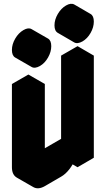

<svg xmlns="http://www.w3.org/2000/svg" viewBox="-20 -944 560 1015"><path d="M130 -450 217 -500V-60L390 -160V-600L476 -650V-110L390 -60V-160Q390 -134 378 -104Q366 -74 346 -48.5Q326 -23 303 -10L217 40Q182 60 156 45Q130 30 130 -10ZM191 -595Q164 -580 147 -590Q130 -600 130 -630Q130 -660 147 -690Q164 -720 191 -735Q217 -750 234 -740Q251 -730 251 -700Q251 -670 234 -640Q217 -610 191 -595ZM416 -725Q389 -710 372 -720Q355 -730 355 -760Q355 -790 372 -820Q389 -850 416 -865Q442 -880 459 -870Q476 -860 476 -830Q476 -800 459 -770Q442 -740 416 -725ZM390 -160V-60L303 -110V-210ZM476 -650 390 -600 303 -650 390 -700ZM390 -600V-160L303 -210V-650ZM459 -870Q442 -880 416 -865Q389 -850 372 -820Q355 -790 355 -760Q355 -730 372 -720L286 -770Q268 -780 268 -810Q268 -840 285.5 -870Q303 -900 329 -915Q355 -930 373 -920ZM217 -500 130 -450 43 -500 130 -550ZM390 -160 217 -60 130 -110 303 -210ZM234 -740Q217 -750 191 -735Q164 -720 147 -690Q130 -660 130 -630Q130 -600 147 -590L60 -640Q43 -650 43 -680Q43 -710 60.5 -740Q78 -770 104 -785Q130 -800 147 -790ZM130 -450V-10Q130 30 156 45L69 -5Q43 -20 43 -60V-500Z"/></svg>

Font: Nabla Normal
Style: Regular
Weight: 400
Designer: Arthur Reinders Folmer
Version: Version 1.000